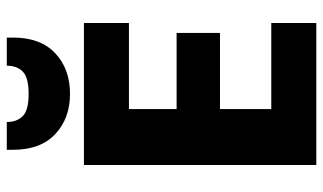

<svg xmlns="http://www.w3.org/2000/svg" viewBox="-218 -758 975 580"><g transform="rotate(-90 270.0 -467.5)"><path d="M491 -566H231V-422H461V-291H231V-136H491V0H62V-702H491ZM277 -744Q203 -744 155.5 -788.5Q108 -833 108 -916V-935H192Q192 -904 210 -886.5Q228 -869 277 -869Q326 -869 344 -886.5Q362 -904 362 -935H447V-916Q447 -833 399.5 -788.5Q352 -744 277 -744Z"/></g></svg>

Font: Parkinsans
Style: Bold
Weight: 700
Designer: Red Stone, Indian Type Foundry
Foundry: Indian Type Foundry
Version: Version 1.000